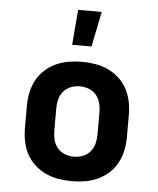

<svg xmlns="http://www.w3.org/2000/svg" viewBox="-54 -804 708 859"><g transform="rotate(5 300.0 -375.0)"><path d="M300 8Q270 8 240 3Q210 -2 183 -14.5Q156 -27 133.5 -47.5Q111 -68 97 -94.5Q83 -121 77 -150.5Q71 -180 71 -210V-310Q71 -340 77 -369.5Q83 -399 97 -425.5Q111 -452 133.5 -472.5Q156 -493 183 -505.5Q210 -518 240 -523Q270 -528 300 -528Q330 -528 360 -523Q390 -518 417 -505.5Q444 -493 466.5 -472.5Q489 -452 503 -425.5Q517 -399 523 -369.5Q529 -340 529 -310V-210Q529 -180 523 -150.5Q517 -121 503 -94.5Q489 -68 466.5 -47.5Q444 -27 417 -14.5Q390 -2 360 3Q330 8 300 8ZM300 -102Q321 -102 340.5 -109.5Q360 -117 373.5 -133Q387 -149 392 -169Q397 -189 397 -210V-310Q397 -331 392 -351Q387 -371 373.5 -387Q360 -403 340.5 -410.5Q321 -418 300 -418Q279 -418 259.5 -410.5Q240 -403 226.5 -387Q213 -371 208 -351Q203 -331 203 -310V-210Q203 -189 208 -169Q213 -149 226.5 -133Q240 -117 259.5 -109.5Q279 -102 300 -102ZM249 -600 262 -758H368L336 -600Z"/></g></svg>

Font: Iosevka Aile Extrabold
Style: Regular
Weight: 800
Designer: Belleve Invis
Foundry: Belleve Invis
Version: Version 27.3.5; ttfautohint (v1.8.4)